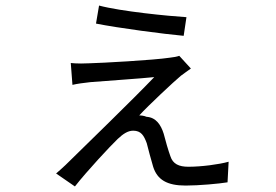

<svg xmlns="http://www.w3.org/2000/svg" viewBox="-20 -628 996 692"><path d="M337 -608 326 -543C405.9 -527 573.2 -505 642 -498.9L652 -566.1C588.1 -570 415.1 -587 337 -608ZM668 -381 626.1 -426.8C619 -424 604 -421.2 592 -420.1C534.1 -411.2 344.8 -400.9 301.8 -399.9C291.9 -399.9 282 -399.1 272 -399.1C258.2 -399.1 244 -399.9 235.1 -400.9L241.1 -322.1C257.1 -326 280.2 -329.2 306.1 -332C352.3 -335.9 490.8 -345.2 535.9 -350.1C458.8 -269.2 289.1 -105.1 215.9 -33C201 -19.2 192.1 -11 182.2 -2.8L250 44C293 -11 377.1 -101.2 404.1 -127.1C423.3 -145.2 440.7 -157 459.9 -157C489 -157 498.9 -138.8 508.9 -111.9C513.8 -92.7 524.9 -50.1 532 -27C546.9 19.9 582 40.8 649.1 40.8C697.1 40.8 770.2 34.1 800.1 29.1L804 -45.1C768.8 -35.2 705.3 -27 659.1 -27C625 -27 603 -36.9 594.1 -65C587 -84.2 576 -121.8 570 -146C560 -177.9 542.3 -204.9 508.2 -207C499.3 -210.9 489 -212 481.9 -212C512.8 -246.1 608 -335.2 632.1 -355.1C641 -361.2 655.9 -372.9 668 -381Z"/></svg>

Font: Karasuma Gothic
Style: Regular
Weight: 400
Designer: Rasmus Andersson, Ryoko Nishizuka
Foundry: Genbu
Version: Version 1.00